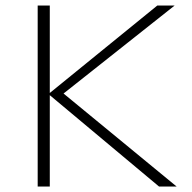

<svg xmlns="http://www.w3.org/2000/svg" viewBox="-20 -678 698 698"><path d="M622 0H558L161 -332V0H117V-658H161V-340L552 -658H615L211 -338Z"/></svg>

Font: EauTestSC Light
Style: Regular
Weight: 300
Designer: Christian Thalmann (Catharsis Fonts)
Version: Version 0.001;PS 000.001;hotconv 1.0.88;makeotf.lib2.5.64775